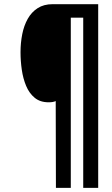

<svg xmlns="http://www.w3.org/2000/svg" viewBox="-20 -780 539 927"><path d="M250 127 249 -292Q242.7 -289.1 234.4 -287.6Q226.1 -286.1 214.8 -286.1Q173.8 -286.1 147.5 -307.9Q121.1 -329.6 106.2 -365.2Q91.3 -400.9 85.2 -443.4Q79.1 -485.8 79.1 -527.8Q79.1 -573.2 87.4 -615Q95.7 -656.7 114 -689.2Q132.3 -721.7 161.9 -740.7Q191.4 -759.8 233.9 -759.8H454.1V127H381.8V-694.8H321.8V127Z"/></svg>

Font: Open Sans Condensed
Style: Italic
Weight: 400
Width: 3
Italic angle: -12°
Designer: Monotype Design Team
Foundry: Monotype Imaging Inc.
Version: Version 3.000